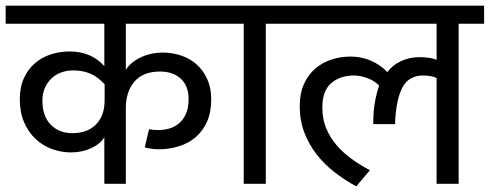

<svg xmlns="http://www.w3.org/2000/svg" viewBox="-30 -650 1732 679"><path d="M340 -352Q315 -379 288.5 -390Q262 -401 229 -401Q208 -401 188.5 -394.5Q169 -388 154 -374.5Q139 -361 129.5 -341Q120 -321 120 -294Q120 -239 149.5 -209Q179 -179 226 -179Q249 -179 269.5 -185.5Q290 -192 306 -206.5Q322 -221 331 -243Q340 -265 340 -297ZM415 0H339V-164Q322 -139 290.5 -125Q259 -111 221 -111Q186 -111 153.5 -123Q121 -135 95.5 -159Q70 -183 55 -218Q40 -253 40 -300Q40 -342 54.5 -373.5Q69 -405 93 -426Q117 -447 149 -457.5Q181 -468 216 -468Q293 -468 339 -416V-566H-10V-630H772V-566H415V-403Q432 -430 467.5 -447Q503 -464 546 -464Q580 -464 611 -453.5Q642 -443 665.5 -422Q689 -401 703 -370Q717 -339 717 -299Q717 -253 702 -219.5Q687 -186 661.5 -164.5Q636 -143 602 -132.5Q568 -122 531 -122Q520 -122 505 -124Q490 -126 482 -129L497 -193Q512 -190 529 -190Q551 -190 570.5 -196Q590 -202 605 -215.5Q620 -229 628.5 -249.5Q637 -270 637 -300Q637 -346 609.5 -371.5Q582 -397 536 -397Q476 -397 445.5 -361.5Q415 -326 415 -267Z M832 -566H742V-630H1000V-566H910V0H832Z M1311 -347Q1294 -365 1268.5 -374Q1243 -383 1222 -383Q1173 -383 1141.5 -356Q1110 -329 1110 -270Q1110 -229 1123.5 -196.5Q1137 -164 1160 -137Q1183 -110 1213.5 -88Q1244 -66 1278 -48L1230 9Q1189 -13 1152.5 -41.5Q1116 -70 1089 -105Q1062 -140 1046 -182Q1030 -224 1030 -274Q1030 -320 1045 -353Q1060 -386 1085 -407.5Q1110 -429 1142.5 -439.5Q1175 -450 1210 -450Q1248 -450 1281.5 -435.5Q1315 -421 1340 -395Q1358 -420 1388.5 -434Q1419 -448 1454 -448Q1470 -448 1487.5 -445.5Q1505 -443 1514 -438V-566H980V-630H1682V-566H1592V0H1514V-374Q1506 -378 1494.5 -380.5Q1483 -383 1466 -383Q1415 -383 1392.5 -339.5Q1370 -296 1367 -211H1290Q1290 -259 1296.5 -292.5Q1303 -326 1311 -347Z"/></svg>

Font: Mukta
Style: Regular
Weight: 400
Designer: Girish Dalvi and Yashodeep Gholap
Foundry: Ek Type
Version: Version 2.538;PS 1.001;hotconv 16.6.51;makeotf.lib2.5.65220;